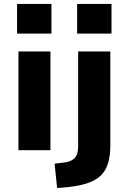

<svg xmlns="http://www.w3.org/2000/svg" viewBox="-20 -765 646 978"><path d="M67 -594V-745H242V-594ZM74 0V-503H237V0ZM373 -594V-745H548V-594ZM271 193 258 69 306 63Q341 59 359.5 41Q378 23 378 -20V-503H542V-24Q542 25 531.5 62.5Q521 100 497 125.5Q473 151 431.5 166Q390 181 327 188Z"/></svg>

Font: Nunito Sans 7pt ExtraBold
Style: Regular
Weight: 800
Designer: Vernon Adams
Foundry: Vernon Adams
Version: Version 3.101;gftools[0.9.27]